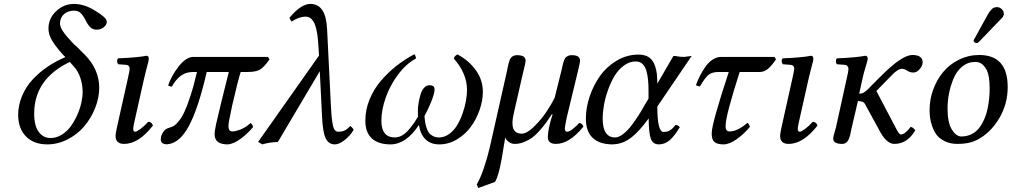

<svg xmlns="http://www.w3.org/2000/svg" viewBox="-20 -718 5116 971"><path d="M355 -379.9 333 -404.8Q152.8 -318.4 152.8 -143.1Q152.8 -108.9 160.4 -82.5Q168 -56.2 187.3 -38.1Q206.5 -20 235.8 -20Q264.6 -20 291.3 -36.1Q317.9 -52.2 336.7 -77.6Q355.5 -103 369.6 -134.3Q383.8 -165.5 390.9 -196.3Q397.9 -227.1 397.9 -252.9Q397.9 -288.1 387 -322.3Q376 -356.4 355 -379.9ZM311 -429.2 298.8 -440.9Q259.3 -485.4 242.2 -514.9Q225.1 -544.4 225.1 -573.2Q225.1 -624.5 263.2 -660.9Q301.3 -697.3 353 -698.2Q408.2 -698.2 463.9 -662.1Q488.3 -647.5 504.4 -633.3Q520.5 -619.1 520 -606.9Q520 -603 518.1 -597.2Q512.7 -584.5 499.3 -576.2Q485.8 -567.9 469.2 -567.9Q449.2 -567.9 436.5 -580.3Q423.8 -592.8 413.1 -615.2Q400.9 -639.2 388.4 -651.6Q376 -664.1 354 -664.1Q324.7 -664.1 304.9 -647.5Q285.2 -630.9 283.2 -602.1Q282.7 -582.5 299.6 -557.9Q316.4 -533.2 355 -493.2L367.2 -482.9Q372.1 -478 380.6 -469.5Q389.2 -460.9 396 -453.9Q402.8 -446.8 409.2 -440.9Q480.5 -368.2 481.9 -275.9Q481.9 -223.6 461.2 -171.6Q440.4 -119.6 406 -79.1Q371.6 -38.6 322 -13.2Q272.5 12.2 219.2 12.2Q151.4 12.2 112.1 -27.3Q72.8 -66.9 71.8 -134.8Q71.8 -185.5 91.6 -232.7Q111.3 -279.8 145.5 -316.4Q179.7 -353 221.4 -381.1Q263.2 -409.2 311 -429.2Z M708.5 -319.8 664.6 -124Q653.8 -80.1 653.8 -65.9Q653.8 -51.8 663.6 -51.8Q671.4 -51.8 691.2 -66.4Q710.9 -81.1 729.5 -102.1Q747.1 -102.1 753.4 -83Q681.2 9.8 607.4 9.8Q564.5 9.8 564.5 -30.8Q564.5 -46.9 580.6 -115.2L626.5 -320.8Q635.7 -361.8 635.7 -369.1Q635.7 -388.7 617.7 -390.1L577.6 -393.1Q572.8 -399.9 572.3 -408.2Q571.8 -416.5 576.7 -422.9Q678.7 -427.2 720.7 -436Q732.4 -436 732.4 -420.9Q732.4 -414.6 729.5 -402.8Q726.6 -391.1 720.2 -367.4Q713.9 -343.8 708.5 -319.8Z M1335 -430.2 1343.3 -418Q1316.4 -379.4 1295.9 -366.7Q1275.4 -354 1233.4 -354H1197.3Q1186 -321.3 1154.3 -185.1Q1150.4 -163.1 1139.2 -110.8Q1135.3 -93.3 1135.3 -77.1Q1136.7 -53.2 1155.3 -53.2Q1169.9 -53.2 1195.1 -62.5Q1220.2 -71.8 1248 -96.2Q1257.3 -86.9 1260.3 -76.2Q1234.9 -44.4 1197.8 -16.8Q1160.6 10.7 1131.3 12.2Q1066.4 12.2 1065.4 -37.1Q1065.4 -56.6 1073.2 -91.8Q1094.2 -184.1 1137.2 -354H1025.4Q984.4 -174.8 937.5 -85Q890.6 4.9 829.1 11.2Q823.2 12.7 817.4 11.2Q808.6 11.2 801 5.4Q793.5 -0.5 793 -12.2Q793 -20 793.9 -23.9Q793.9 -28.3 797.4 -35.2Q809.6 -64.9 833 -70.8Q834 -70.8 836.2 -72Q838.4 -73.2 839.4 -73.2Q850.6 -76.2 859.6 -81.5Q868.7 -86.9 883.5 -104.7Q898.4 -122.6 911.9 -150.9Q925.3 -179.2 942.6 -231.4Q960 -283.7 976.1 -354H957Q947.3 -354 942.4 -353Q886.2 -347.7 849.1 -279.8Q843.8 -279.8 830.1 -285.2Q847.2 -335.9 883.8 -382.3Q920.4 -428.7 956.1 -430.2H976.1Z M1769 -62Q1750 -30.3 1722.2 -9Q1694.3 12.2 1673.8 12.2Q1640.6 12.2 1626.2 -20.5Q1611.8 -53.2 1608.9 -126L1597.2 -357.9L1385.3 0Q1340.8 1.5 1307.1 12.2L1285.2 0L1593.3 -437L1590.8 -478Q1588.4 -527.3 1581.8 -560.3Q1575.2 -593.3 1565.7 -608.2Q1556.2 -623 1547.1 -628.4Q1538.1 -633.8 1526.9 -633.8Q1491.2 -633.8 1455.1 -608.9Q1447.8 -616.2 1443.8 -627.9Q1502 -698.2 1549.8 -698.2Q1628.9 -698.2 1634.3 -568.8L1651.9 -213.9Q1653.3 -187 1654.3 -168.9Q1655.3 -150.9 1656.7 -133.1Q1658.2 -115.2 1659.9 -104.5Q1661.6 -93.8 1663.8 -83.5Q1666 -73.2 1668.5 -68.1Q1670.9 -63 1674.6 -58.8Q1678.2 -54.7 1682.4 -53.2Q1686.5 -51.8 1691.9 -51.8Q1708.5 -51.8 1721.4 -57.4Q1734.4 -63 1752 -81.1Q1760.7 -74.2 1769 -62Z M2421.9 -253.9Q2421.9 -209 2405.5 -162.1Q2389.2 -115.2 2360.8 -76.4Q2332.5 -37.6 2290.5 -12.7Q2248.5 12.2 2201.7 12.2Q2157.2 12.2 2131.3 -13.9Q2105.5 -40 2098.6 -85.9Q2033.7 12.2 1954.6 12.2Q1894 12.2 1860.8 -17.8Q1827.6 -47.9 1827.6 -107.9Q1827.6 -162.1 1848.6 -214.1Q1869.6 -266.1 1905.5 -308.3Q1941.4 -350.6 1984.1 -384.3Q2026.9 -418 2075.7 -443.8Q2083.5 -434.1 2083.5 -421.9Q2034.7 -396 1993.9 -341.8Q1953.1 -287.6 1930.9 -224.9Q1908.7 -162.1 1908.7 -106.9Q1908.7 -22.9 1977.5 -22.9Q1995.6 -22.9 2013.7 -33.2Q2031.7 -43.5 2047.1 -61.8Q2062.5 -80.1 2072.5 -94.2Q2082.5 -108.4 2093.8 -127.9Q2093.3 -140.1 2093.3 -159.2Q2093.3 -178.2 2097.4 -200.4Q2101.6 -222.7 2107.4 -241.9Q2113.3 -261.2 2125 -274.2Q2136.7 -287.1 2151.9 -287.1Q2177.7 -287.1 2177.7 -266.1Q2177.7 -244.6 2159.9 -201.4Q2142.1 -158.2 2126.5 -130.9Q2127.9 -113.8 2129.9 -101.3Q2131.8 -88.9 2136.7 -73Q2141.6 -57.1 2148.9 -47.1Q2156.2 -37.1 2169.4 -30Q2182.6 -22.9 2199.7 -22.9Q2227.5 -22.9 2251.7 -40.5Q2275.9 -58.1 2292 -85Q2308.1 -111.8 2319.6 -144.8Q2331.1 -177.7 2336.4 -208.3Q2341.8 -238.8 2341.8 -263.2Q2341.8 -346.7 2274.9 -421.9Q2278.8 -435.5 2293.5 -442.9Q2350.6 -412.6 2386.2 -363.3Q2421.9 -314 2421.9 -253.9Z M2457.5 24.9 2544.4 -360.8Q2545.4 -366.2 2548.3 -379.9Q2551.3 -393.6 2552.5 -398.9Q2553.7 -404.3 2557.6 -414.1Q2561.5 -423.8 2565.7 -428Q2569.8 -432.1 2577.1 -435.5Q2584.5 -439 2594.2 -439Q2617.7 -439 2627.9 -431.9Q2638.2 -424.8 2638.2 -410.2Q2638.2 -405.8 2635.3 -392.6Q2632.3 -379.4 2628.2 -362.5Q2624 -345.7 2623.5 -342.8L2578.1 -144Q2554.2 -42 2618.2 -42Q2644.5 -42 2680.7 -77.4Q2716.8 -112.8 2743.4 -152.6Q2770 -192.4 2785.2 -224.1L2819.3 -360.8Q2820.8 -365.7 2823.7 -379.9Q2826.7 -394 2828.1 -399.4Q2829.6 -404.8 2833.5 -414.6Q2837.4 -424.3 2841.8 -428.2Q2846.2 -432.1 2853.5 -435.5Q2860.8 -439 2870.1 -439Q2893.1 -439 2903.3 -432.1Q2913.6 -425.3 2913.6 -410.2Q2913.6 -403.8 2908.4 -382.8Q2903.3 -361.8 2902.3 -356L2846.2 -124Q2836.4 -74.2 2836.4 -68.8Q2836.4 -51.8 2848.1 -51.8Q2859.4 -51.8 2878.7 -67.4Q2897.9 -83 2909.2 -96.2Q2926.3 -93.8 2930.2 -77.1Q2859.4 9.8 2791.5 9.8Q2750.5 9.8 2750.5 -24.9Q2750.5 -64 2774.4 -139.2L2771.5 -141.1Q2754.4 -115.2 2742.4 -98.6Q2730.5 -82 2710.7 -59.3Q2690.9 -36.6 2673.1 -23.2Q2655.3 -9.8 2631.3 0Q2607.4 9.8 2582.5 9.8Q2567.4 9.8 2552.7 -0.5Q2538.1 -10.7 2535.2 -23.9L2517.6 83Q2502 171.9 2483.4 202.1L2398.4 232.9L2391.1 213.9Q2409.2 185.1 2427.5 130.6Q2445.8 76.2 2457.5 24.9Z M3235.8 -179.2 3259.8 -219.2V-257.8Q3259.8 -290.5 3257.3 -314.9Q3254.9 -339.4 3248.3 -361.6Q3241.7 -383.8 3228.3 -395.5Q3214.8 -407.2 3194.8 -407.2Q3163.1 -407.2 3134.8 -386.2Q3106.4 -365.2 3087.4 -333Q3068.4 -300.8 3054.4 -261.5Q3040.5 -222.2 3034.2 -185.3Q3027.8 -148.4 3027.8 -119.1Q3027.8 -22.9 3090.8 -22.9Q3109.4 -22.9 3131.8 -40.3Q3154.3 -57.6 3175 -85.4Q3195.8 -113.3 3210 -135.5Q3224.1 -157.7 3235.8 -179.2ZM3209 -441.9Q3259.8 -441.9 3281.5 -408Q3303.2 -374 3304.2 -307.1V-294.9L3385.7 -435.1Q3393.6 -435.1 3405.5 -433.1Q3417.5 -431.2 3418.9 -431.2L3434.1 -430.2Q3441.9 -429.7 3457 -432.4Q3472.2 -435.1 3478 -435.1L3304.2 -179.2Q3304.2 -50.8 3335.9 -50.8Q3354 -50.8 3366.7 -57.9Q3379.4 -64.9 3396 -85.9Q3410.2 -85.9 3418 -75.2Q3391.6 -30.3 3366.7 -9Q3341.8 12.2 3312 12.2Q3281.2 12.2 3271 -17.6Q3260.7 -47.4 3260.7 -119.1Q3211.9 -52.7 3172.9 -22.7Q3133.8 7.3 3090.8 11.2Q3085 12.2 3075.2 12.2Q3010.3 11.2 2976.6 -21.5Q2942.9 -54.2 2942.9 -118.2Q2942.9 -173.3 2962.2 -230.5Q2981.4 -287.6 3015.1 -334.7Q3048.8 -381.8 3099.9 -411.9Q3150.9 -441.9 3209 -441.9Z M3665.5 -354H3614.7Q3581.1 -354 3563.5 -339.8Q3545.9 -325.7 3519.5 -280.8Q3504.4 -283.7 3499.5 -287.1Q3507.8 -310.5 3518.8 -332.5Q3529.8 -354.5 3545.7 -377.9Q3561.5 -401.4 3582.8 -415.8Q3604 -430.2 3626.5 -430.2H3896.5L3904.8 -418Q3883.3 -386.7 3864.5 -370.4Q3845.7 -354 3821.8 -354H3720.7Q3651.4 -137.7 3649.9 -85.9Q3647 -53.2 3669.9 -53.2Q3709.5 -53.2 3760.7 -97.2Q3763.2 -95.7 3767.6 -88.1Q3772 -80.6 3772.5 -76.2Q3740.2 -38.1 3704.1 -12.9Q3668 12.2 3638.7 12.2Q3605.5 12.2 3591.6 -1.5Q3577.6 -15.1 3579.6 -48.8Q3581.5 -98.1 3665.5 -354Z M4069.3 -319.8 4025.4 -124Q4014.6 -80.1 4014.6 -65.9Q4014.6 -51.8 4024.4 -51.8Q4032.2 -51.8 4052 -66.4Q4071.8 -81.1 4090.3 -102.1Q4107.9 -102.1 4114.3 -83Q4042 9.8 3968.3 9.8Q3925.3 9.8 3925.3 -30.8Q3925.3 -46.9 3941.4 -115.2L3987.3 -320.8Q3996.6 -361.8 3996.6 -369.1Q3996.6 -388.7 3978.5 -390.1L3938.5 -393.1Q3933.6 -399.9 3933.1 -408.2Q3932.6 -416.5 3937.5 -422.9Q4039.6 -427.2 4081.5 -436Q4093.3 -436 4093.3 -420.9Q4093.3 -414.6 4090.3 -402.8Q4087.4 -391.1 4081.1 -367.4Q4074.7 -343.8 4069.3 -319.8Z M4341.8 -319.8 4325.2 -244.1Q4333 -244.1 4340.1 -246.3Q4347.2 -248.5 4354.7 -254.4Q4362.3 -260.3 4366 -263.4Q4369.6 -266.6 4378.2 -275.6Q4386.7 -284.7 4388.2 -286.1L4438 -335.9Q4542 -439.9 4594.2 -439.9Q4646 -439.9 4646 -402.8Q4646 -385.7 4631.1 -368.4Q4616.2 -351.1 4599.1 -351.1Q4582 -351.1 4567.6 -360.6Q4553.2 -370.1 4543 -370.1Q4521 -370.1 4491.2 -338.9L4412.1 -257.8L4504.9 -81.1Q4518.1 -55.2 4524.2 -46.6Q4530.3 -38.1 4536.1 -38.1Q4547.9 -38.1 4561.8 -50.3Q4575.7 -62.5 4585 -76.2Q4596.7 -75.2 4608.9 -59.1Q4568.8 9.8 4502.9 9.8Q4461.4 9.8 4423.8 -64.9L4355 -190.9Q4347.2 -207 4318.8 -207L4286.1 -66.9Q4285.2 -62.5 4283 -51.8Q4280.8 -41 4279.3 -34.4Q4277.8 -27.8 4274.2 -18.6Q4270.5 -9.3 4266.4 -3.7Q4262.2 2 4255.1 5.9Q4248 9.8 4239.3 9.8Q4193.8 9.8 4193.8 -17.1Q4193.8 -22.5 4196.3 -32.7Q4198.7 -43 4202.4 -55.2Q4206.1 -67.4 4207 -70.8L4261.2 -316.9Q4271 -358.4 4271 -369.1Q4271 -377.9 4265.9 -383.8Q4260.7 -389.6 4252 -390.1L4211.9 -393.1Q4207.5 -399.9 4207.3 -408.2Q4207 -416.5 4211.9 -422.9Q4314 -427.2 4356 -436Q4368.2 -436 4368.2 -420.9Q4368.2 -414.6 4364.5 -402.6Q4360.8 -390.6 4354 -367.4Q4347.2 -344.2 4341.8 -319.8Z M4772 -169.9Q4772 -98.1 4793.7 -63Q4815.4 -27.8 4841.8 -27.8Q4870.1 -27.8 4893.3 -39.3Q4916.5 -50.8 4931.6 -70.6Q4946.8 -90.3 4957.5 -114.5Q4968.3 -138.7 4974.1 -166.7Q4980 -194.8 4982.4 -219.7Q4984.9 -244.6 4984.9 -269Q4984.9 -331.5 4971.2 -361.8Q4960 -383.3 4946.3 -394Q4932.6 -404.8 4912.1 -404.8Q4875 -404.8 4846.4 -381.6Q4817.9 -358.4 4802.5 -321.3Q4787.1 -284.2 4779.5 -245.8Q4772 -207.5 4772 -169.9ZM4681.2 -162.1Q4681.2 -215.3 4699.7 -265.6Q4718.3 -315.9 4750.5 -354.5Q4782.7 -393.1 4830.3 -416.5Q4877.9 -439.9 4932.1 -439.9Q5076.2 -439.9 5076.2 -277.8Q5076.2 -189.9 5031.7 -116.9Q4987.3 -43.9 4919.9 -9.8Q4918.9 -8.8 4917 -8.8Q4881.8 9.8 4822.8 9.8Q4786.6 9.8 4759.5 -3.2Q4732.4 -16.1 4718 -34.4Q4703.6 -52.7 4694.8 -78.1Q4686 -103.5 4683.6 -122.8Q4681.2 -142.1 4681.2 -162.1ZM4993.2 -668.9Q5003.4 -682.1 5023.9 -682.1Q5036.6 -680.7 5046.1 -671.9Q5055.7 -663.1 5056.2 -650.9Q5057.6 -647 5056.2 -643.1Q5054.2 -633.3 5047.9 -627.9L4932.1 -507.8Q4924.3 -500 4919.9 -500Q4914.1 -500 4908.9 -503.7Q4903.8 -507.3 4903.8 -512.2V-513.2Q4905.8 -515.1 4905.8 -519Q4907.2 -522 4909.2 -523.9L4978 -648.9Q4984.4 -660.2 4993.2 -668.9Z"/></svg>

Font: Common Serif News
Style: Italic
Weight: 450
Italic angle: -12°
Designer: Philipp H. Poll, Khaled Hosny
Foundry: Stefan Peev, Context Ltd.
Version: Version 1.026